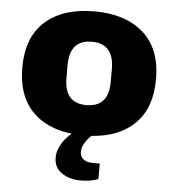

<svg xmlns="http://www.w3.org/2000/svg" viewBox="-53 -589 773 851"><g transform="rotate(5 333.5 -164.0)"><path d="M327 85Q327 106 342 118Q357 130 385 130H415V199Q381 212 337 212Q287 212 252.5 188.5Q218 165 218 120Q218 92 234 62.5Q250 33 280 9Q165 -4 100.5 -73Q36 -142 36 -264Q36 -400 115 -470Q194 -540 333 -540Q472 -540 551.5 -469.5Q631 -399 631 -264Q631 -137 561 -67Q491 3 367 11Q327 51 327 85ZM333 -123Q432 -123 432 -235V-292Q432 -405 333 -405Q235 -405 235 -292V-235Q235 -123 333 -123Z"/></g></svg>

Font: Archivo Black
Style: Regular
Weight: 400
Designer: Hector Gatti
Foundry: Omnibus-Type
Version: Version 1.101; ttfautohint (v1.8)